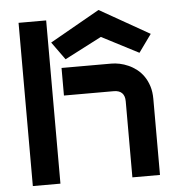

<svg xmlns="http://www.w3.org/2000/svg" viewBox="-54 -829 811 880"><g transform="rotate(-5 351.5 -389.0)"><path d="M646.5 0H519.5V-350.1Q519.5 -375 506.8 -387.9Q494.1 -400.9 468.8 -400.9H239.7V-527.8H468.8Q486.8 -527.8 506.8 -523.7Q526.9 -519.5 546.6 -510.7Q566.4 -502 584.5 -488Q602.5 -474.1 616.2 -454.3Q629.9 -434.6 638.2 -408.7Q646.5 -382.8 646.5 -350.1ZM188.5 0H61.5V-751H188.5ZM601.6 -565.9 431.6 -653.8 261.7 -565.9 202.6 -647.9 431.6 -777.8 660.6 -647.9Z"/></g></svg>

Font: Audiowide
Style: Regular
Weight: 400
Version: Version 1.003